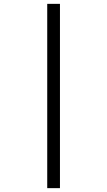

<svg xmlns="http://www.w3.org/2000/svg" viewBox="-20 -813 556 996"><path d="M225 163V-793H291V163Z"/></svg>

Font: Lil Grotesk
Style: Regular
Weight: 400
Designer: Bastien Sozeau
Foundry: NBR — Bastien Sozeau
Version: Version 4.002; ttfautohint (v1.8.4.7-5d5b)